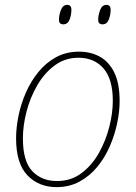

<svg xmlns="http://www.w3.org/2000/svg" viewBox="-20 -758 557 788"><path d="M212 10Q139 10 92.5 -38.5Q46 -87 46 -190Q46 -234 56 -283Q66 -332 86.5 -378.5Q107 -425 138 -463Q169 -501 210.5 -523.5Q252 -546 305 -546Q352 -546 389.5 -525.5Q427 -505 449 -460.5Q471 -416 471 -343Q471 -301 461 -253Q451 -205 431 -158.5Q411 -112 380 -74Q349 -36 307 -13Q265 10 212 10ZM214 -15Q271 -15 314 -47Q357 -79 385.5 -129.5Q414 -180 428.5 -237Q443 -294 443 -344Q443 -433 405 -477Q367 -521 302 -521Q247 -521 204.5 -489.5Q162 -458 133 -408Q104 -358 89 -300.5Q74 -243 74 -190Q74 -96 112.5 -55.5Q151 -15 214 -15ZM400 -658Q393 -658 388 -662Q383 -666 383 -677Q383 -696 391 -717Q399 -738 417 -738Q434 -738 434 -718Q434 -697 426.5 -677.5Q419 -658 400 -658ZM239 -658Q232 -658 227 -662Q222 -666 222 -677Q222 -696 230 -717Q238 -738 256 -738Q273 -738 273 -718Q273 -697 265.5 -677.5Q258 -658 239 -658Z"/></svg>

Font: Noto Serif Thin
Style: Italic
Weight: 100
Italic angle: -12°
Designer: Monotype Design Team
Foundry: Monotype Imaging Inc.
Version: Version 2.014; ttfautohint (v1.8.4.7-5d5b)